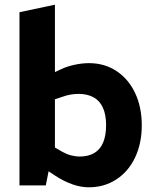

<svg xmlns="http://www.w3.org/2000/svg" viewBox="-20 -790 664 818"><path d="M358 8Q325 8 289 -4.5Q253 -17 216 -41L174 -69L208 -165L246 -143Q264 -133 283 -128Q302 -123 319 -123Q356 -123 381.5 -138Q407 -153 419.5 -183Q432 -213 432 -257Q432 -301 418.5 -331Q405 -361 378.5 -375.5Q352 -390 314 -390Q298 -390 280.5 -387Q263 -384 244 -377L214 -367V-120L194 -95L175 0H63V-738L214 -770V-426L171 -463L240 -495Q265 -507 297.5 -514Q330 -521 359 -521Q425 -521 476 -487.5Q527 -454 555.5 -394Q584 -334 584 -256Q584 -179 555.5 -119Q527 -59 475.5 -25.5Q424 8 358 8Z"/></svg>

Font: REM Medium SemiBold
Style: Regular
Weight: 600
Version: Version 1.005;gftools[0.9.28]